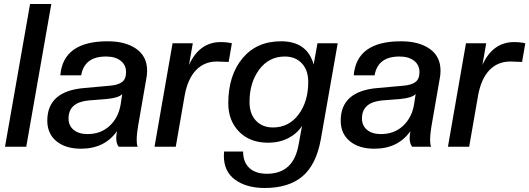

<svg xmlns="http://www.w3.org/2000/svg" viewBox="-20 -732 2641 958"><path d="M111 0H5L130 -712H236Z M384 10Q307 10 261.5 -27.5Q216 -65 216 -130Q216 -278 402 -293L525 -304Q567 -307 588 -322Q609 -337 609 -372Q609 -408 582 -429Q555 -450 509 -450Q401 -450 385 -356H281Q295 -526 517 -526Q607 -526 660.5 -488Q714 -450 714 -380Q714 -361 711 -345L674 -132Q662 -68 662 -33Q662 -12 667 0H572Q560 -16 560 -43Q560 -61 564 -78Q502 10 384 10ZM417 -63Q483 -63 527 -104Q571 -145 582 -211L590 -263Q574 -244 513 -238L424 -231Q322 -222 322 -141Q322 -105 347.5 -84Q373 -63 417 -63Z M857 0H751L841 -516H942L923 -408Q975 -522 1081 -522Q1113 -522 1137 -516L1121 -423L1062 -425Q999 -425 957.5 -381.5Q916 -338 901 -253Z M1317 -20Q1227 -20 1173 -75Q1119 -130 1119 -217Q1119 -355 1189.5 -440.5Q1260 -526 1382 -526Q1513 -526 1545 -410L1564 -516H1665L1581 -38Q1558 90 1489 148Q1420 206 1301 206Q1210 206 1153.5 165Q1097 124 1097 46Q1097 32 1098 24H1193Q1193 77 1224 106Q1255 135 1312 135Q1445 135 1470 -11L1487 -104Q1463 -66 1419 -43Q1375 -20 1317 -20ZM1342 -96Q1421 -96 1469.5 -160.5Q1518 -225 1518 -323Q1518 -382 1486 -416Q1454 -450 1401 -450Q1322 -450 1273.5 -385Q1225 -320 1225 -223Q1225 -164 1257 -130Q1289 -96 1342 -96Z M1848 10Q1771 10 1725.5 -27.5Q1680 -65 1680 -130Q1680 -278 1866 -293L1989 -304Q2031 -307 2052 -322Q2073 -337 2073 -372Q2073 -408 2046 -429Q2019 -450 1973 -450Q1865 -450 1849 -356H1745Q1759 -526 1981 -526Q2071 -526 2124.5 -488Q2178 -450 2178 -380Q2178 -361 2175 -345L2138 -132Q2126 -68 2126 -33Q2126 -12 2131 0H2036Q2024 -16 2024 -43Q2024 -61 2028 -78Q1966 10 1848 10ZM1881 -63Q1947 -63 1991 -104Q2035 -145 2046 -211L2054 -263Q2038 -244 1977 -238L1888 -231Q1786 -222 1786 -141Q1786 -105 1811.5 -84Q1837 -63 1881 -63Z M2321 0H2215L2305 -516H2406L2387 -408Q2439 -522 2545 -522Q2577 -522 2601 -516L2585 -423L2526 -425Q2463 -425 2421.5 -381.5Q2380 -338 2365 -253Z"/></svg>

Font: Creato Display Medium
Style: Italic
Weight: 500
Italic angle: -10°
Version: Version 1.000